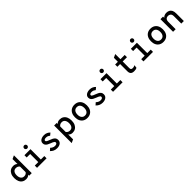

<svg xmlns="http://www.w3.org/2000/svg" viewBox="637 -3011 5501 5501"><g transform="rotate(-45 3388.0 -260.0)"><path d="M291 12Q222 12 171.8 -20Q121.5 -52 94.5 -112Q67.5 -172 67.5 -256Q67.5 -339.5 95.5 -399.2Q123.5 -459 173.2 -491Q223 -523 288.5 -523Q334 -523 367 -508.8Q400 -494.5 419.5 -474.5V-673.5L523.5 -722V0H419.5V-40.5Q403.5 -20.5 370.5 -4.2Q337.5 12 291 12ZM305 -86.5Q346 -86.5 374 -101.2Q402 -116 419.5 -144V-369.5Q406.5 -388.5 379 -407Q351.5 -425.5 303.5 -425.5Q240.5 -425.5 206.8 -381.8Q173 -338 173 -256Q173 -206.5 188.5 -168.2Q204 -130 233.2 -108.2Q262.5 -86.5 305 -86.5Z M879.5 -5V-511H983.5V-5ZM738.5 0V-91.5H1124.5V0ZM738.5 -419.5V-511H944.5V-419.5ZM931 -590.5Q905 -590.5 886.8 -609Q868.5 -627.5 868.5 -654Q868.5 -680.5 886.8 -698.8Q905 -717 931 -717Q958.5 -717 976.5 -698.8Q994.5 -680.5 994.5 -654Q994.5 -627.5 976.5 -609Q958.5 -590.5 931 -590.5Z M1541 12Q1478 12 1425 -13.2Q1372 -38.5 1339.5 -78.5L1409 -141Q1430.5 -118.5 1465.8 -98.5Q1501 -78.5 1547 -78.5Q1584 -78.5 1608.8 -92Q1633.5 -105.5 1633.5 -134.5Q1633.5 -155 1618 -169.5Q1602.5 -184 1574.8 -196.2Q1547 -208.5 1509.5 -222.5Q1462.5 -240 1426 -260.5Q1389.5 -281 1368.5 -310.8Q1347.5 -340.5 1347.5 -385.5Q1347.5 -428.5 1372.8 -459.2Q1398 -490 1441.2 -506.5Q1484.5 -523 1538 -523Q1601 -523 1647.5 -500.2Q1694 -477.5 1724.5 -443L1654.5 -385Q1634.5 -403 1604.5 -417.8Q1574.5 -432.5 1531 -432.5Q1494.5 -432.5 1471.2 -420.5Q1448 -408.5 1448 -384.5Q1448 -366.5 1463.5 -353.2Q1479 -340 1504.8 -329Q1530.5 -318 1561.5 -306.5Q1604 -291 1643.8 -271Q1683.5 -251 1708.8 -219.5Q1734 -188 1734 -136.5Q1734 -66.5 1681.5 -27.2Q1629 12 1541 12Z M1941.5 201.5V-511H2045.5V-470.5Q2067 -492.5 2097.2 -507.8Q2127.5 -523 2175 -523Q2243 -523 2293.2 -491Q2343.5 -459 2371 -399Q2398.5 -339 2398.5 -255.5Q2398.5 -171 2369.8 -111.2Q2341 -51.5 2290.8 -19.8Q2240.5 12 2176.5 12Q2127 12 2096.2 -4.2Q2065.5 -20.5 2045.5 -44V153ZM2162 -86.5Q2224.5 -86.5 2258.8 -130.2Q2293 -174 2293 -255.5Q2293 -332.5 2258.8 -379Q2224.5 -425.5 2160 -425.5Q2120.5 -425.5 2091.8 -410Q2063 -394.5 2045.5 -367.5V-144.5Q2063 -121 2091.8 -103.8Q2120.5 -86.5 2162 -86.5Z M2772 12Q2698 12 2643.5 -20.2Q2589 -52.5 2559.2 -112.2Q2529.5 -172 2529.5 -255Q2529.5 -337 2559.2 -397.2Q2589 -457.5 2643.5 -490.2Q2698 -523 2772 -523Q2846.5 -523 2901.2 -490.8Q2956 -458.5 2985.5 -398.2Q3015 -338 3015 -255.5Q3015 -173 2985.5 -113Q2956 -53 2901.2 -20.5Q2846.5 12 2772 12ZM2772 -86.5Q2838.5 -86.5 2874 -132.2Q2909.5 -178 2909.5 -255.5Q2909.5 -333 2874.8 -379.2Q2840 -425.5 2772 -425.5Q2705.5 -425.5 2670 -379.8Q2634.5 -334 2634.5 -255Q2634.5 -178 2670 -132.2Q2705.5 -86.5 2772 -86.5Z M3389 12Q3326 12 3273 -13.2Q3220 -38.5 3187.5 -78.5L3257 -141Q3278.5 -118.5 3313.8 -98.5Q3349 -78.5 3395 -78.5Q3432 -78.5 3456.8 -92Q3481.5 -105.5 3481.5 -134.5Q3481.5 -155 3466 -169.5Q3450.5 -184 3422.8 -196.2Q3395 -208.5 3357.5 -222.5Q3310.5 -240 3274 -260.5Q3237.5 -281 3216.5 -310.8Q3195.5 -340.5 3195.5 -385.5Q3195.5 -428.5 3220.8 -459.2Q3246 -490 3289.2 -506.5Q3332.5 -523 3386 -523Q3449 -523 3495.5 -500.2Q3542 -477.5 3572.5 -443L3502.5 -385Q3482.5 -403 3452.5 -417.8Q3422.5 -432.5 3379 -432.5Q3342.5 -432.5 3319.2 -420.5Q3296 -408.5 3296 -384.5Q3296 -366.5 3311.5 -353.2Q3327 -340 3352.8 -329Q3378.5 -318 3409.5 -306.5Q3452 -291 3491.8 -271Q3531.5 -251 3556.8 -219.5Q3582 -188 3582 -136.5Q3582 -66.5 3529.5 -27.2Q3477 12 3389 12Z M3959.5 -5V-511H4063.5V-5ZM3818.5 0V-91.5H4204.5V0ZM3818.5 -419.5V-511H4024.5V-419.5ZM4011 -590.5Q3985 -590.5 3966.8 -609Q3948.5 -627.5 3948.5 -654Q3948.5 -680.5 3966.8 -698.8Q3985 -717 4011 -717Q4038.5 -717 4056.5 -698.8Q4074.5 -680.5 4074.5 -654Q4074.5 -627.5 4056.5 -609Q4038.5 -590.5 4011 -590.5Z M4667 12Q4590.5 12 4557.2 -23.8Q4524 -59.5 4524 -123V-419.5H4413.5V-511H4524V-672L4628 -722V-511H4801V-419.5H4628V-147Q4628 -126.5 4634.5 -111.8Q4641 -97 4656.8 -89Q4672.5 -81 4700.5 -81Q4729.5 -81 4751 -88.8Q4772.5 -96.5 4791 -106.5L4778.5 -11Q4757.5 0 4731 6Q4704.5 12 4667 12Z M5191.5 -5V-511H5295.5V-5ZM5050.5 0V-91.5H5436.5V0ZM5050.5 -419.5V-511H5256.5V-419.5ZM5243 -590.5Q5217 -590.5 5198.8 -609Q5180.5 -627.5 5180.5 -654Q5180.5 -680.5 5198.8 -698.8Q5217 -717 5243 -717Q5270.5 -717 5288.5 -698.8Q5306.5 -680.5 5306.5 -654Q5306.5 -627.5 5288.5 -609Q5270.5 -590.5 5243 -590.5Z M5852 12Q5778 12 5723.5 -20.2Q5669 -52.5 5639.2 -112.2Q5609.5 -172 5609.5 -255Q5609.5 -337 5639.2 -397.2Q5669 -457.5 5723.5 -490.2Q5778 -523 5852 -523Q5926.5 -523 5981.2 -490.8Q6036 -458.5 6065.5 -398.2Q6095 -338 6095 -255.5Q6095 -173 6065.5 -113Q6036 -53 5981.2 -20.5Q5926.5 12 5852 12ZM5852 -86.5Q5918.5 -86.5 5954 -132.2Q5989.5 -178 5989.5 -255.5Q5989.5 -333 5954.8 -379.2Q5920 -425.5 5852 -425.5Q5785.5 -425.5 5750 -379.8Q5714.5 -334 5714.5 -255Q5714.5 -178 5750 -132.2Q5785.5 -86.5 5852 -86.5Z M6250.5 0V-511H6354.5V-398.5L6340 -427Q6344 -451.5 6365.8 -473.2Q6387.5 -495 6421.5 -509Q6455.5 -523 6497.5 -523Q6552 -523 6594.8 -501.8Q6637.5 -480.5 6662 -432.8Q6686.5 -385 6686.5 -305V0H6583V-294Q6583 -367 6550.5 -396.2Q6518 -425.5 6472 -425.5Q6439.5 -425.5 6412.8 -413.8Q6386 -402 6370.2 -373.8Q6354.5 -345.5 6354.5 -296V0Z"/></g></svg>

Font: Overpass Mono SemiBold
Style: Regular
Weight: 600
Monospace: yes
Designer: Delve Withrington, Dave Bailey
Foundry: Delve Fonts LLC
Version: Version 4.000